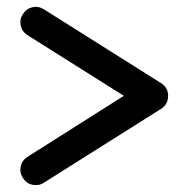

<svg xmlns="http://www.w3.org/2000/svg" viewBox="-20 -520 545 555"><path d="M445 -205 107 8Q97 15 84 15Q59 15 46 -6Q36 -22 40 -39.5Q44 -57 60 -67L338 -243L60 -418Q44 -428 40 -446Q36 -464 46 -479Q56 -495 73.5 -499Q91 -503 107 -493L445 -280Q466 -267 466 -243Q466 -218 445 -205Z"/></svg>

Font: Hanken
Style: Book
Weight: 400
Designer: Alfredo Marco Pradil
Foundry: Hanken Design Co.
Version: Version 2.06 2014